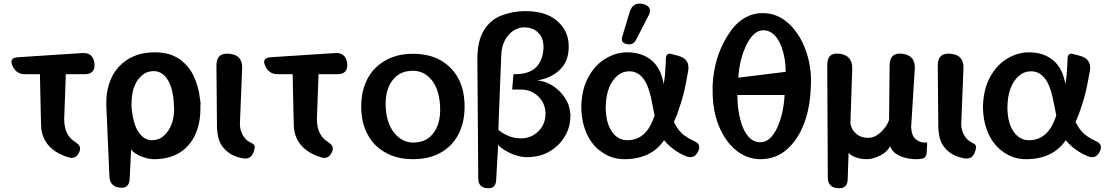

<svg xmlns="http://www.w3.org/2000/svg" viewBox="-20 -862 6102 1053"><path d="M359 2Q304 -13 265 -46Q214 -89 206 -159Q205 -161 199 -455H117Q69 -455 49 -500Q28 -545 78 -548L431 -571Q490 -575 498 -515Q504 -455 444 -455H341L332 -209Q332 -120 393 -83Q410 -72 416.5 -60Q423 -48 415 -29Q397 12 359 2Z M635 167Q582 160 580 105L563 -285V-300Q563 -372 591 -434Q618 -495 680 -536Q742 -575 829 -575Q906 -575 958 -542Q1011 -507 1040 -450Q1054 -421 1063.5 -388Q1073 -355 1077 -318L1080 -296V-288L1079 -284V-263Q1079 -185 1050 -122Q1021 -59 964 -24Q905 11 826 11Q803 11 779 4Q751 -4 732 -15Q711 -27 699 -42L691 121Q688 174 635 167ZM814 -93Q852 -93 880 -119Q935 -170 935 -266L932 -314Q925 -388 896 -430Q867 -472 822 -472Q785 -472 756.5 -447Q728 -422 713 -378Q701 -342 701 -276Q710 -180 740.5 -136.5Q771 -93 814 -93Z M1317 7Q1306 5 1295 2.5Q1284 0 1274 -4Q1233 -18 1206 -51Q1178 -82 1172 -138L1170 -162L1167 -501Q1166 -575 1239 -567Q1311 -560 1308 -487L1296 -190V-171Q1300 -131 1324 -103Q1335 -90 1352 -81Q1367 -75 1373.5 -67Q1380 -59 1375 -42L1372 -32Q1366 -11 1352 -0.5Q1338 10 1317 7Z M1745 2Q1690 -13 1651 -46Q1600 -89 1592 -159Q1591 -161 1585 -455H1503Q1455 -455 1435 -500Q1414 -545 1464 -548L1817 -571Q1876 -575 1884 -515Q1890 -455 1830 -455H1727L1718 -209Q1718 -120 1779 -83Q1796 -72 1802.5 -60Q1809 -48 1801 -29Q1783 12 1745 2Z M2245 11Q2158 11 2095 -25Q2031 -59 1996 -125Q1961 -190 1961 -277Q1961 -366 1996 -431Q2030 -495 2095 -531Q2158 -567 2245 -567Q2334 -567 2397 -531Q2460 -495 2494 -431Q2528 -367 2528 -277Q2528 -189 2494 -125Q2459 -59 2397 -25Q2334 11 2245 11ZM2248 -80 2261 -81Q2324 -86 2359 -134.5Q2394 -183 2394 -259Q2394 -366 2346 -425Q2305 -474 2243 -474L2229 -473Q2168 -469 2131.5 -420Q2095 -371 2095 -294Q2095 -188 2145 -130Q2187 -80 2248 -80Z M2651 170Q2603 166 2603 117L2598 -539Q2598 -638 2634 -696Q2669 -753 2730 -777Q2792 -801 2861 -801Q2969 -801 3030 -752Q3091 -702 3098 -629L3099 -605Q3099 -528 3053 -482Q3007 -435 2927 -421Q2971 -417 3011 -392Q3051 -366 3076 -329Q3103 -290 3107 -244L3109 -233V-228L3108 -225Q3108 -163 3077 -113Q3046 -61 2993 -31Q2941 0 2869 0Q2844 0 2814 -9Q2782 -18 2756 -34Q2729 -48 2712 -68L2701 127Q2698 175 2651 170ZM2838 -103Q2876 -103 2906.5 -121.5Q2937 -140 2954.5 -170Q2972 -200 2972 -241Q2972 -247 2971 -251Q2966 -304 2927.5 -337.5Q2889 -371 2836 -371H2789L2796 -455Q2817 -455 2838 -457Q2903 -466 2932 -507Q2961 -548 2961 -610L2960 -618Q2956 -663 2927 -687.5Q2898 -712 2854 -712Q2824 -712 2796 -694Q2768 -676 2749.5 -642Q2731 -608 2729 -560L2713 -150Q2770 -103 2838 -103Z M3404 11Q3342 11 3293 -20Q3241 -51 3210 -105Q3168 -179 3168 -280Q3171 -376 3208 -441Q3244 -507 3302 -541Q3358 -575 3420 -575Q3499 -575 3551 -533Q3604 -491 3620 -401Q3622 -411 3623.5 -423.5Q3625 -436 3627 -451Q3628 -466 3629 -481.5Q3630 -497 3631 -514L3632 -543Q3634 -573 3662 -566L3699 -556Q3766 -539 3754 -472Q3749 -443 3744 -417.5Q3739 -392 3734 -369Q3726 -334 3715.5 -300.5Q3705 -267 3694 -236L3676 -193Q3699 -144 3735 -118Q3755 -103 3787 -88Q3828 -71 3809 -32Q3799 -11 3783 -3.5Q3767 4 3746 -4Q3672 -33 3622 -93Q3551 11 3404 11ZM3421 -93Q3519 -93 3563 -209Q3564 -214 3567 -219L3570 -230L3550 -328Q3519 -471 3431 -471Q3394 -471 3365 -446Q3336 -421 3319.5 -378Q3303 -335 3302 -276Q3302 -181 3342 -132Q3373 -93 3421 -93ZM3418 -620Q3382 -627 3393 -662L3434 -798Q3452 -853 3507 -840Q3563 -825 3536 -775L3468 -643Q3452 -613 3418 -620Z M4152 11Q4083 11 4027 -30Q3971 -71 3936 -142Q3900 -213 3891 -302Q3888 -325 3888 -391Q3895 -546 3970 -666Q4046 -790 4163 -790Q4233 -790 4289 -747Q4345 -703 4381 -629Q4428 -530 4428 -417L4427 -391Q4424 -275 4390 -185Q4356 -96 4295 -42Q4234 11 4152 11ZM4150 -82Q4206 -82 4243 -163Q4277 -236 4283 -341H4024Q4024 -310 4027 -278Q4033 -225 4048 -180Q4063 -135 4088.5 -108.5Q4114 -82 4150 -82ZM4029 -436 4289 -468Q4289 -543 4266 -606Q4231 -696 4166 -696Q4112 -696 4072 -612Q4036 -537 4029 -436Z M4574 170Q4520 166 4520 111L4517 -507Q4517 -577 4587 -567Q4655 -557 4654 -487L4644 -185Q4649 -151 4675 -129Q4701 -106 4740 -106Q4768 -106 4790 -121Q4813 -136 4831 -159Q4848 -180 4856 -204L4859 -505Q4861 -577 4931 -567Q5001 -557 4997 -485L4977 -165Q4980 -115 5003 -98Q5026 -80 5051 -80L5059 -81Q5066 -81 5065 -74L5062 -24Q5060 6 5033 9Q5026 10 5019.5 10.5Q5013 11 5005 11Q4975 11 4947 4Q4915 -4 4894 -19Q4871 -34 4862 -60Q4844 -28 4811 -11Q4766 11 4738 11Q4698 11 4671 0Q4645 -10 4634 -24L4629 121Q4628 175 4574 170Z M5273 7Q5262 5 5251 2.5Q5240 0 5230 -4Q5189 -18 5162 -51Q5134 -82 5128 -138L5126 -162L5123 -501Q5122 -575 5195 -567Q5267 -560 5264 -487L5252 -190V-171Q5256 -131 5280 -103Q5291 -90 5308 -81Q5323 -75 5329.5 -67Q5336 -59 5331 -42L5328 -32Q5322 -11 5308 -0.5Q5294 10 5273 7Z M5607 11Q5545 11 5496 -20Q5444 -51 5413 -105Q5371 -179 5371 -280Q5374 -376 5411 -441Q5447 -507 5505 -541Q5561 -575 5623 -575Q5702 -575 5754 -533Q5807 -491 5823 -401Q5825 -411 5826.5 -423.5Q5828 -436 5830 -451Q5831 -466 5832 -481.5Q5833 -497 5834 -514L5835 -543Q5837 -573 5865 -566L5902 -556Q5969 -539 5957 -472Q5952 -443 5947 -417.5Q5942 -392 5937 -369Q5929 -334 5918.5 -300.5Q5908 -267 5897 -236L5879 -193Q5902 -144 5938 -118Q5958 -103 5990 -88Q6031 -71 6012 -32Q6002 -11 5986 -3.5Q5970 4 5949 -4Q5875 -33 5825 -93Q5754 11 5607 11ZM5624 -93Q5722 -93 5766 -209Q5767 -214 5770 -219L5773 -230L5753 -328Q5722 -471 5634 -471Q5597 -471 5568 -446Q5539 -421 5522.5 -378Q5506 -335 5505 -276Q5505 -181 5545 -132Q5576 -93 5624 -93Z"/></svg>

Font: MaokenZhuyuanTi
Style: Regular
Weight: 400
Designer: Fontworks Inc & LongZhuTi team: ZERO子、时光羊、荆南、频凡、刘鹏、Little White Dog、帆影Magmeta、奈白不弍、白日月球、ChaoTawei、雨三（排名不分先后）
Version: Version 1.000; 20230222